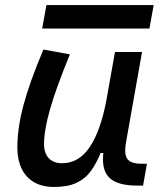

<svg xmlns="http://www.w3.org/2000/svg" viewBox="-20 -721 626 751"><path d="M191.4 10.3Q123 10.3 85.4 -30.5Q47.9 -71.3 47.9 -145Q47.9 -219.7 72 -310.3Q96.2 -400.9 149.9 -527.3L253.4 -508.3Q200.2 -378.9 176.3 -295.7Q152.3 -212.4 152.3 -157.2Q152.3 -121.6 170.9 -102.1Q189.5 -82.5 223.1 -82.5Q288.1 -82.5 330.6 -145.3Q373 -208 395.5 -325.7V-325.2L429.7 -517.6H535.6L473.1 -165.5Q469.7 -147.5 469.7 -133.3Q469.7 -111.3 478 -99.6Q490.7 -80.6 533.7 -80.6H554.7L539.6 4.9H516.6Q439.5 4.9 408.2 -25.4Q382.8 -49.8 382.8 -97.7Q382.8 -109.4 384.3 -122.6H373.5Q356.9 -81.5 335.2 -51.8Q313.5 -22 279.3 -5.9Q245.1 10.3 191.4 10.3ZM145 -609.4 161.6 -701.2H581.1L564.5 -609.4Z"/></svg>

Font: CaskaydiaCove NFP
Style: Italic
Weight: 400
Italic angle: -10°
Designer: Aaron Bell
Foundry: Saja Typeworks
Version: Version 2111.001; VTT 6.35;Nerd Fonts 3.1.1